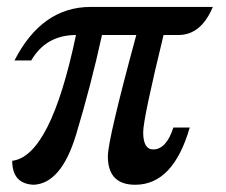

<svg xmlns="http://www.w3.org/2000/svg" viewBox="-20 -502 639 544"><path d="M363.3 21.5Q285.6 21.5 285.6 -59.1Q285.6 -106.4 366.2 -402.8H269Q237.8 -260.7 195.8 -121.3Q153.8 18.1 75.2 21.5Q14.6 18.6 14.6 -46.4Q123.5 -59.6 195.3 -402.8Q110.4 -402.8 68.4 -330.6H21Q98.6 -482.4 237.3 -482.4H583Q549.8 -402.8 485.4 -402.8H443.4Q385.7 -165.5 385.7 -127.4Q385.7 -78.6 414.1 -78.6Q451.2 -78.6 471.2 -140.6H517.6Q470.7 21.5 363.3 21.5Z"/></svg>

Font: Kelvinch
Style: Bold Italic
Weight: 700
Italic angle: -10°
Designer: Paul James Miller
Foundry: High-Logic / Made with FontCreator
Version: Version 3.30 September 23, 2016